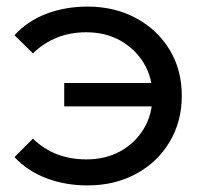

<svg xmlns="http://www.w3.org/2000/svg" viewBox="-20 -556 615 583"><path d="M175 -233V-304H472V-233ZM246 -536Q328 -536 393 -501Q458 -466 495 -405Q532 -344 532 -265Q532 -187 495 -125Q458 -63 393 -28Q328 7 246 7Q178 7 120.5 -15Q63 -37 24 -79L80 -135Q113 -103 153.5 -87.5Q194 -72 242 -72Q300 -72 345 -96.5Q390 -121 416.5 -165Q443 -209 443 -265Q443 -321 416.5 -364.5Q390 -408 345 -433Q300 -458 242 -458Q194 -458 153.5 -442Q113 -426 80 -394L24 -449Q63 -492 120.5 -514Q178 -536 246 -536Z"/></svg>

Font: MOST Montserrat Medium
Style: Regular
Weight: 500
Designer: Julieta Ulanovsky
Foundry: Julieta Ulanovsky
Version: Version 8.000;March 11, 2024;FontCreator 15.0.0.2926 64-bit